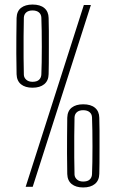

<svg xmlns="http://www.w3.org/2000/svg" viewBox="-20 -822 511 845"><path d="M93 0 349 -800H380L124 0ZM346 3Q314 3 295.5 -12Q277 -27 276 -56Q275 -109 275 -147Q275 -185 275.2 -221Q275.5 -257 276 -304Q277 -334 295.8 -348.5Q314.5 -363 346 -363Q380 -363 398.2 -347.5Q416.5 -332 417 -304Q418 -281.5 418 -246.2Q418 -211 418 -173.2Q418 -135.5 417.8 -104Q417.5 -72.5 417 -57Q416.5 -28 397.8 -12.5Q379 3 346 3ZM346 -23Q365.5 -23 375 -32Q384.5 -41 385 -56Q386 -77 386.5 -109.2Q387 -141.5 387 -177.5Q387 -213.5 386.5 -247.2Q386 -281 385 -305Q384.5 -320 374.2 -328.5Q364 -337 346 -337Q329 -337 319 -328.8Q309 -320.5 308 -306Q307 -271 306.8 -223Q306.5 -175 306.8 -128.8Q307 -82.5 308 -53Q309 -40.5 319 -31.8Q329 -23 346 -23ZM123 -436Q91 -436 72.5 -451Q54 -466 53 -495Q52 -548 51.8 -586Q51.5 -624 52 -660Q52.5 -696 53 -743Q54 -773 72.8 -787.5Q91.5 -802 123 -802Q157 -802 175.2 -786.5Q193.5 -771 194 -743Q195 -720.5 195 -685.2Q195 -650 195 -612.2Q195 -574.5 194.8 -543Q194.5 -511.5 194 -496Q193.5 -467 174.8 -451.5Q156 -436 123 -436ZM123 -462Q142.5 -462 152 -471Q161.5 -480 162 -495Q163 -516 163.5 -548.2Q164 -580.5 164 -616.5Q164 -652.5 163.5 -686.2Q163 -720 162 -744Q161.5 -759 151.2 -767.5Q141 -776 123 -776Q106 -776 96 -767.8Q86 -759.5 85 -745Q84 -710 83.8 -662Q83.5 -614 83.8 -567.8Q84 -521.5 85 -492Q86 -479.5 96 -470.8Q106 -462 123 -462Z"/></svg>

Font: Big Shoulders Text Thin Thin
Style: Regular
Weight: 250
Version: Version 2.002